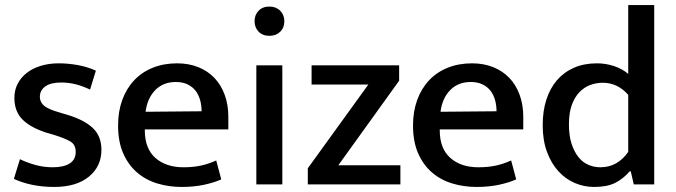

<svg xmlns="http://www.w3.org/2000/svg" viewBox="-20 -731 2679 761"><path d="M337 -376Q305 -391 277.5 -397.5Q250 -404 223 -404Q181 -404 159.5 -388.5Q138 -373 138 -347Q138 -327 154 -312.5Q170 -298 220 -284L250 -275Q315 -255 348.5 -223Q382 -191 382 -137Q382 -71 332 -30.5Q282 10 195 10Q148 10 107.5 1.5Q67 -7 35 -22L59 -100Q88 -86 121 -77Q154 -68 189 -68Q232 -68 256 -83Q280 -98 280 -129Q280 -158 258.5 -170.5Q237 -183 192 -197L161 -206Q98 -227 67.5 -259Q37 -291 37 -343Q37 -374 50 -399Q63 -424 86 -442Q109 -460 141.5 -470Q174 -480 213 -480Q250 -480 288.5 -473Q327 -466 360 -451Z M885 -218H554V-214Q554 -142 596 -105Q638 -68 707 -68Q745 -68 775.5 -74.5Q806 -81 837 -95L857 -20Q828 -7 788 1.5Q748 10 700 10Q649 10 603 -4Q557 -18 522.5 -48Q488 -78 468 -124Q448 -170 448 -234Q448 -289 464.5 -334.5Q481 -380 511.5 -412.5Q542 -445 585.5 -462.5Q629 -480 682 -480Q728 -480 765.5 -465Q803 -450 829.5 -422.5Q856 -395 870.5 -355.5Q885 -316 885 -268ZM779 -290Q779 -314 773 -335Q767 -356 755 -371.5Q743 -387 723.5 -396.5Q704 -406 677 -406Q627 -406 595.5 -374Q564 -342 557 -288Z M996 0V-472H1099V0ZM1048 -589Q1021 -589 1005 -605.5Q989 -622 989 -647Q989 -672 1005 -688.5Q1021 -705 1048 -705Q1074 -705 1090.5 -688.5Q1107 -672 1107 -647Q1107 -621 1090.5 -605Q1074 -589 1048 -589Z M1562 -411 1321 -76H1567V0H1200V-64L1440 -396H1215V-472H1562Z M2054 -218H1723V-214Q1723 -142 1765 -105Q1807 -68 1876 -68Q1914 -68 1944.5 -74.5Q1975 -81 2006 -95L2026 -20Q1997 -7 1957 1.5Q1917 10 1869 10Q1818 10 1772 -4Q1726 -18 1691.5 -48Q1657 -78 1637 -124Q1617 -170 1617 -234Q1617 -289 1633.5 -334.5Q1650 -380 1680.5 -412.5Q1711 -445 1754.5 -462.5Q1798 -480 1851 -480Q1897 -480 1934.5 -465Q1972 -450 1998.5 -422.5Q2025 -395 2039.5 -355.5Q2054 -316 2054 -268ZM1948 -290Q1948 -314 1942 -335Q1936 -356 1924 -371.5Q1912 -387 1892.5 -396.5Q1873 -406 1846 -406Q1796 -406 1764.5 -374Q1733 -342 1726 -288Z M2470 -711H2573V0H2492L2480 -52H2476Q2450 -22 2418 -6Q2386 10 2335 10Q2295 10 2258.5 -5.5Q2222 -21 2193.5 -52Q2165 -83 2148 -129Q2131 -175 2131 -235Q2131 -291 2145.5 -336Q2160 -381 2187.5 -413Q2215 -445 2255 -462.5Q2295 -480 2346 -480Q2381 -480 2414 -469Q2447 -458 2470 -438ZM2470 -355Q2428 -403 2369 -403Q2343 -403 2319 -394Q2295 -385 2276 -365Q2257 -345 2246 -314Q2235 -283 2235 -238Q2235 -193 2245.5 -161Q2256 -129 2273 -108Q2290 -87 2312.5 -77.5Q2335 -68 2359 -68Q2395 -68 2422.5 -84Q2450 -100 2470 -129Z"/></svg>

Font: Ek Mukta Medium
Style: Regular
Weight: 500
Designer: Girish Dalvi and Yashodeep Gholap
Foundry: Ek Type
Version: Version 2.538;PS 1.002;hotconv 16.6.51;makeotf.lib2.5.65220;